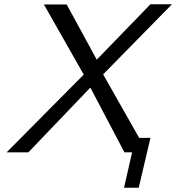

<svg xmlns="http://www.w3.org/2000/svg" viewBox="-20 -715 827 901"><path d="M11 0 373 -365 186 -694H293L434 -435L686 -695H787L464 -366L633 -68H686L631 166H562L600 0H564L404 -304Q307 -202 113 0Z"/></svg>

Font: Coval
Style: Light Italic
Weight: 300
Foundry: Context Ltd
Version: Version 001.000